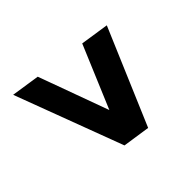

<svg xmlns="http://www.w3.org/2000/svg" viewBox="-115 -743 798 798"><g transform="rotate(45 284.0 -344.0)"><path d="M37 -104 56 -229.5 364.5 -342 89 -458 108 -583.5 531 -403.5 513 -282.5Z"/></g></svg>

Font: Public Sans Thin
Style: Bold Italic
Weight: 700
Italic angle: -8°
Version: Version 2.001